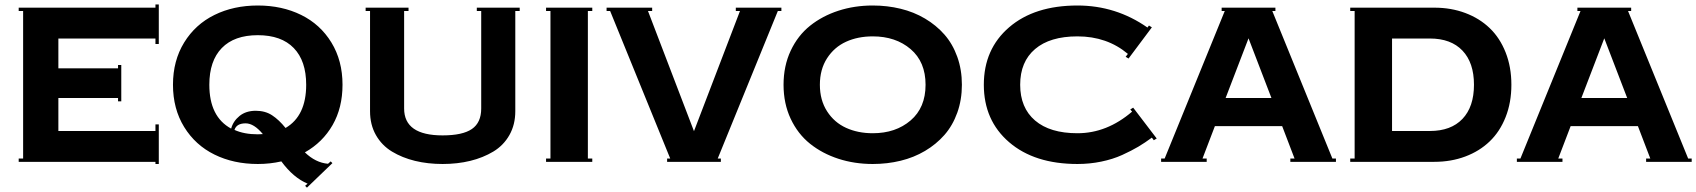

<svg xmlns="http://www.w3.org/2000/svg" viewBox="-20 -735 7703 872"><path d="M64.9 0V-15.1H85V-685.1H64.9V-700.2H686V-714.8H701.2V-535.2H686V-560.1H245.1V-424.8H516.1V-439.9H530.8V-274.9H516.1V-290H245.1V-140.1H686V-169.9H701.2V9.8H686V0Z M1535.6 -350.1Q1535.6 -245.6 1490.5 -167Q1445.3 -88.4 1364.7 -43Q1413.1 3.9 1469.7 8.8L1481.9 -2L1489.7 5.9L1374 117.2L1365.7 108.9L1377 99.1Q1312.5 72.3 1257.8 -2Q1206.5 9.8 1150.9 9.8Q1041 9.8 954.1 -33Q867.2 -75.7 816.4 -158.2Q765.6 -240.7 765.6 -350.1Q765.6 -459.5 816.4 -542Q867.2 -624.5 954.1 -667.2Q1041 -710 1150.9 -710Q1260.7 -710 1347.7 -667.2Q1434.6 -624.5 1485.1 -542Q1535.6 -459.5 1535.6 -350.1ZM930.7 -350.1Q930.7 -204.6 1029.8 -150.9Q1039.1 -185.1 1068.1 -208.5Q1097.2 -231.9 1141.6 -231.9Q1184.6 -231.9 1215.8 -211.4Q1247.1 -190.9 1276.9 -153.8Q1370.6 -208.5 1370.6 -350.1Q1370.6 -458.5 1314.2 -516.8Q1257.8 -575.2 1150.9 -575.2Q1043.9 -575.2 987.3 -516.8Q930.7 -458.5 930.7 -350.1ZM1095.7 -174.8Q1054.2 -174.8 1044.9 -145Q1088.9 -125 1150.9 -125Q1166 -125 1173.8 -126Q1133.3 -174.8 1095.7 -174.8Z M1640.6 -685.1V-700.2H1835.4V-685.1H1815.4V-242.2Q1815.4 -120.1 1990.2 -120.1Q2081.1 -120.1 2123.3 -149.2Q2165.5 -178.2 2165.5 -242.2V-685.1H2145.5V-700.2H2340.3V-685.1H2320.3V-230Q2320.3 -168.9 2293.7 -121.8Q2267.1 -74.7 2220.5 -46.6Q2173.8 -18.6 2115.7 -4.4Q2057.6 9.8 1990.2 9.8Q1922.9 9.8 1864.7 -4.4Q1806.6 -18.6 1760.3 -46.6Q1713.9 -74.7 1687.3 -121.6Q1660.6 -168.5 1660.6 -230V-685.1Z M2460 0V-15.1H2480V-685.1H2460V-700.2H2669.9V-685.1H2649.9V-15.1H2669.9V0Z M3131.8 -139.2 3340.8 -685.1H3321.8V-700.2H3528.8V-685.1H3512.7L3239.7 -15.1H3253.9V0H3009.8V-15.1H3023.9L2751 -685.1H2734.9V-700.2H2941.9V-685.1H2922.9Z M3943.8 -710Q4009.8 -710 4070.1 -695.3Q4130.4 -680.7 4181.2 -650.6Q4231.9 -620.6 4269.3 -578.1Q4306.6 -535.6 4327.6 -477.1Q4348.6 -418.5 4348.6 -350.1Q4348.6 -281.7 4327.6 -223.1Q4306.6 -164.6 4269.3 -122.1Q4231.9 -79.6 4181.2 -49.6Q4130.4 -19.5 4070.1 -4.9Q4009.8 9.8 3943.8 9.8Q3860.8 9.8 3787.8 -13.9Q3714.8 -37.6 3659.2 -82Q3603.5 -126.5 3571 -195.6Q3538.6 -264.6 3538.6 -350.1Q3538.6 -435.5 3571 -504.6Q3603.5 -573.7 3659.2 -618.2Q3714.8 -662.6 3787.8 -686.3Q3860.8 -710 3943.8 -710ZM3943.8 -129.9Q4047.9 -129.9 4115.7 -188Q4183.6 -246.1 4183.6 -350.1Q4183.6 -454.1 4115.7 -512Q4047.9 -569.8 3943.8 -569.8Q3876 -569.8 3822.5 -545.4Q3769 -521 3736.3 -470.5Q3703.6 -419.9 3703.6 -350.1Q3703.6 -280.3 3736.3 -229.5Q3769 -178.7 3822.8 -154.3Q3876.5 -129.9 3943.8 -129.9Z M4873.5 -129.9Q5007.3 -129.9 5121.6 -228L5113.3 -237.8L5126.5 -246.1L5233.4 -106L5220.2 -98.1L5211.4 -109.9Q5180.2 -86.9 5149.9 -68.8Q5119.6 -50.8 5076.7 -31.2Q5033.7 -11.7 4981.4 -1Q4929.2 9.8 4873.5 9.8Q4678.2 9.8 4563.2 -89.1Q4448.2 -188 4448.2 -350.1Q4448.2 -512.2 4563.2 -611.1Q4678.2 -710 4873.5 -710Q5048.3 -710 5191.4 -609.9L5198.2 -619.1L5211.4 -610.8L5105.5 -469.2L5092.3 -477.1L5102.5 -490.2Q5007.8 -569.8 4873.5 -569.8Q4748.5 -569.8 4680.9 -512.2Q4613.3 -454.6 4613.3 -350.1Q4613.3 -245.6 4680.9 -187.7Q4748.5 -129.9 4873.5 -129.9Z M5253.4 0V-15.1H5269.5L5542.5 -685.1H5528.3V-700.2H5772.5V-685.1H5758.3L6031.2 -15.1H6047.4V0H5840.3V-15.1H5859.4L5803.2 -162.1H5497.6L5441.4 -15.1H5460.4V0ZM5650.4 -561 5546.4 -290H5754.4Z M6112.3 0V-15.1H6132.3V-685.1H6112.3V-700.2H6494.1Q6570.3 -700.2 6634.8 -676Q6699.2 -651.9 6745.6 -607.4Q6792 -563 6818.1 -496.8Q6844.2 -430.7 6844.2 -350.1Q6844.2 -269.5 6818.1 -203.4Q6792 -137.2 6745.6 -92.8Q6699.2 -48.3 6634.8 -24.2Q6570.3 0 6494.1 0ZM6474.1 -560.1H6302.2V-140.1H6474.1Q6569.8 -140.1 6622.1 -195.1Q6674.3 -250 6674.3 -350.1Q6674.3 -450.2 6622.1 -505.1Q6569.8 -560.1 6474.1 -560.1Z M6869.1 0V-15.1H6885.3L7158.2 -685.1H7144V-700.2H7388.2V-685.1H7374L7647 -15.1H7663.1V0H7456.1V-15.1H7475.1L7418.9 -162.1H7113.3L7057.1 -15.1H7076.2V0ZM7266.1 -561 7162.1 -290H7370.1Z"/></svg>

Font: Copperplate CC
Style: Bold
Weight: 700
Designer: indestructible type*
Foundry: Cowboy Collective
Version: Version 1.000